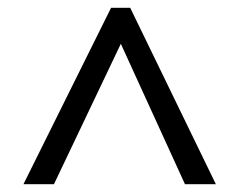

<svg xmlns="http://www.w3.org/2000/svg" viewBox="-20 -744 612 491"><path d="M40 -273 264 -724H313L532 -273H453L289 -632L118 -273Z"/></svg>

Font: Noto Serif Oriya
Style: Regular
Weight: 400
Designer: David Williams
Foundry: Google LLC, David Williams
Version: Version 1.051; ttfautohint (v1.8.4.7-5d5b)